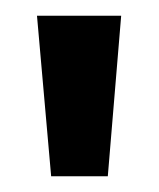

<svg xmlns="http://www.w3.org/2000/svg" viewBox="-20 -720 202 244"><path d="M27 -700H134L117 -496H45Z"/></svg>

Font: Cabin Condensed SemiBold
Style: Regular
Weight: 600
Width: 3
Designer: Pablo Impallari
Foundry: Pablo Impallari. http://www.impallari.com Igino Marini. http://www.ikern.com
Version: Version 2.200